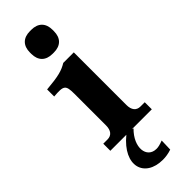

<svg xmlns="http://www.w3.org/2000/svg" viewBox="-320 -768 1018 1018"><g transform="rotate(-45 189.0 -259.5)"><path d="M269 -111V-506H190C154 -484 122 -475 30 -467V-414C106 -420 116 -415 116 -348V-111C116 -74 99 -53 69 -53H37V0H157C26 107 64 231 201 231C220 231 243 228 266 220L268 154C244 163 231 166 218 166C145 166 134 75 208 3L199 0H348V-53H316C286 -53 269 -74 269 -111ZM104 -660C104 -609 133 -580 184 -580H194C245 -580 274 -609 274 -660V-670C274 -721 245 -750 194 -750H184C133 -750 104 -721 104 -670Z"/></g></svg>

Font: LT Superior Serif ExtraBold
Style: Regular
Weight: 800
Designer: Daniel Lyons
Foundry: LyonsType
Version: Version 2.120;FEAKit 1.0